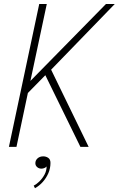

<svg xmlns="http://www.w3.org/2000/svg" viewBox="-20 -758 612 991"><path d="M230 -384 236 -414.5 437.5 0H395L207.5 -383L224.5 -380.5L116.5 -270.5L128 -297.5L65 0H26L182.5 -737.5H221.5L132 -317L120.5 -323.5L527 -737.5H572.5ZM194 112.5Q181 112.5 171.8 104.5Q162.5 96.5 162.5 84.5Q162.5 69.5 174 59.2Q185.5 49 203 49Q217.5 49 229 56.8Q240.5 64.5 240.5 83Q240.5 110.5 229.8 135.5Q219 160.5 201 180.8Q183 201 160.5 213.5L154 200Q168.5 193 183.8 178Q199 163 209.8 143.2Q220.5 123.5 220.5 101Q218 105 210.2 108.8Q202.5 112.5 194 112.5Z"/></svg>

Font: Epilogue ExtraLight
Style: Italic
Weight: 250
Italic angle: -12°
Designer: Tyler Finck
Foundry: Etcetera Type Co
Version: Version 2.112